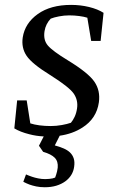

<svg xmlns="http://www.w3.org/2000/svg" viewBox="-20 -561 491 804"><path d="M263.7 -308.6Q350.1 -255.9 375.5 -218.5Q400.9 -181.2 394 -132.3Q384.3 -64.5 325.2 -26.9Q284.2 -0.5 230 7.3L209.5 47.9Q229 53.2 245.4 60.1Q261.7 66.9 272.7 77.1Q283.7 87.4 288.6 102.1Q293.5 116.7 290.5 137.2Q288.1 155.8 278.6 171.4Q269 187 253.2 198.5Q237.3 210 215.8 216.6Q194.3 223.1 167.5 223.1Q147.9 223.1 131.8 219.7Q115.7 216.3 103.5 211.9Q89.4 206.5 77.6 200.2L88.9 169.4Q101.1 174.8 114.3 179.2Q125.5 183.1 139.9 186Q154.3 189 169.4 189Q179.2 189 187 188Q194.8 187 200.2 186Q206.1 184.6 210.9 182.6Q213.4 176.8 215.3 169.9Q217.3 164.1 219 156.7Q220.7 149.4 221.7 141.1Q224.1 114.7 209.2 99.6Q194.3 84.5 160.6 74.7L143.1 49.3L163.1 10.3Q131.3 8.8 102.1 1Q64.9 -8.3 40 -23.4L51.8 -140.6H91.8L106.9 -44.4Q123 -39.1 145.5 -36.1Q168 -33.2 192.4 -33.2Q215.8 -33.2 238.8 -37.4Q261.7 -41.5 276.9 -46.9Q285.6 -57.1 292.7 -72.3Q299.8 -87.4 302.7 -107.4Q307.6 -141.6 288.6 -169.2Q269.5 -196.8 189.5 -247.1Q113.8 -293.9 91.3 -327.4Q68.8 -360.8 75.2 -404.3Q84.5 -463.9 138.2 -502.2Q191.9 -540.5 277.8 -540.5Q316.9 -540.5 353 -531.7Q389.2 -522.9 413.6 -507.3L401.4 -389.6H361.8L345.7 -486.8Q332 -491.2 311.5 -493.9Q291 -496.6 270 -496.6Q248.5 -496.6 227.1 -492.4Q205.6 -488.3 192.4 -482.9Q182.1 -472.2 175.5 -459Q168.9 -445.8 166.5 -430.7Q160.6 -393.6 180.4 -370.4Q200.2 -347.2 263.7 -308.6Z"/></svg>

Font: Noticia Text
Style: Italic
Weight: 400
Italic angle: -8°
Designer: JM Sole
Foundry: JM Sole
Version: Version 1.003